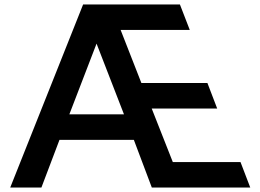

<svg xmlns="http://www.w3.org/2000/svg" viewBox="-20 -845 1173 865"><path d="M26 0H166.5L248 -215H583L664 0H1107.5L1063.5 -115H758.5L663.5 -356H958.5L914.5 -471H617L523.5 -710H835L790.5 -825H354.5ZM292.5 -330 415 -648.5 538.5 -330Z"/></svg>

Font: Spartan SemiBold
Style: Regular
Weight: 600
Designer: Matt Bailey, Mirko Velimirovic
Foundry: Matt Bailey
Version: Version 1.003; ttfautohint (v1.8.3)